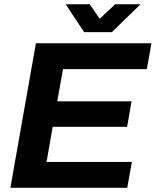

<svg xmlns="http://www.w3.org/2000/svg" viewBox="-20 -892 739 912"><path d="M29.3 0 150.6 -686.4H699.4L677.4 -563.7H279.2L252 -410.8H604.9L583.9 -289.6H230.3L201.1 -122.7H606.4L584.4 0ZM647.5 -871.7 511.4 -739.5H379.4L292.1 -871.7H406.4L475.7 -770.2L419.3 -771L526.9 -871.7Z"/></svg>

Font: Archivo Variable SemiBold
Style: Italic
Weight: 600
Italic angle: -10°
Designer: Hector Gatti
Foundry: Omnibus-Type
Version: Version 2.001